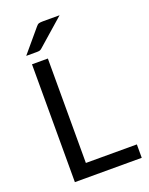

<svg xmlns="http://www.w3.org/2000/svg" viewBox="-168 -1012 851 1097"><g transform="rotate(-20 257.0 -463.0)"><path d="M498 -81.5H188V-716.5H91.5V0H498ZM335.5 -926H235C224 -926 215.6 -925.2 209.8 -923.5C203.9 -921.8 198.2 -917.3 192.5 -910L77 -773H141C147.7 -773 153.3 -773.5 158 -774.5C162.7 -775.5 167.5 -778.3 172.5 -783Z"/></g></svg>

Font: LatoLatin
Style: Regular
Weight: 400
Designer: Lukasz Dziedzic with Adam Twardoch and Botio Nikoltchev
Foundry: tyPoland Lukasz Dziedzic
Version: Version 2.015; 2015-08-06; http://www.latofonts.com/